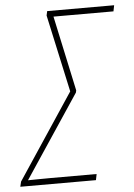

<svg xmlns="http://www.w3.org/2000/svg" viewBox="-84 -754 556 794"><g transform="rotate(-5 194.0 -357.0)"><path d="M-32 0H282L287 -25H94C51 -25 24 -24 2 -24L231 -368L233 -377L166 -689C193 -689 208 -689 231 -689H415L420 -714H142L138 -696L208 -375L-27 -21Z"/></g></svg>

Font: Noto Sans Condensed Thin
Style: Italic
Weight: 100
Width: 3
Italic angle: -12°
Designer: Monotype Design Team
Foundry: Monotype Imaging Inc.
Version: Version 2.013